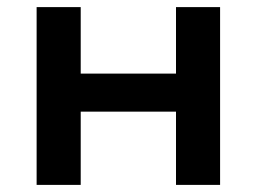

<svg xmlns="http://www.w3.org/2000/svg" viewBox="-20 -520 722 540"><path d="M83 0V-500H207V-313H475V-500H599V0H475V-206H207V0Z"/></svg>

Font: Science Gothic
Style: Regular
Weight: 400
Designer: Thomas Phinney, Vassil Kateliev, Brandon Buerkle
Foundry: Font Detective LLC
Version: Version 1.018